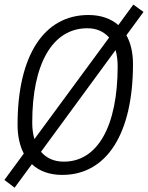

<svg xmlns="http://www.w3.org/2000/svg" viewBox="-27 -770 660 856"><path d="M38.1 66.9 115.2 -38.1C148.4 -6.8 194.3 9.8 250.5 9.8C448.7 9.8 565.9 -173.8 565.9 -484.4C565.9 -535.2 555.7 -578.6 536.6 -612.8L612.8 -716.8L567.4 -749.5L500.5 -658.2C466.8 -687.5 421.9 -703.1 367.2 -703.1C168.5 -703.1 51.3 -521.5 51.3 -214.4C51.3 -163.6 61 -120.1 79.1 -85.4L-7.3 32.2ZM257.8 -49.3C214.4 -49.3 179.7 -64.9 155.8 -93.3L488.3 -546.9C494.1 -525.9 497.6 -502 497.6 -475.1C497.6 -207.5 408.2 -49.3 257.8 -49.3ZM126.5 -149.9C120.1 -171.4 116.7 -196.3 116.7 -223.6C116.7 -487.8 208 -644 362.3 -644C403.3 -644 436 -629.4 459.5 -602.5Z"/></svg>

Font: Cascadia Mono PL Light
Style: Italic
Weight: 300
Italic angle: -10°
Monospace: yes
Designer: Aaron Bell
Foundry: Saja Typeworks
Version: Version 2404.023